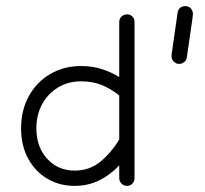

<svg xmlns="http://www.w3.org/2000/svg" viewBox="-20 -608 671 628"><path d="M591 -420Q590 -411 582.5 -405Q575 -399 566 -399Q556 -399 548.5 -406.5Q541 -414 541 -424Q541 -431 544 -449L561 -567Q563 -578 570 -583Q577 -588 586 -588Q598 -588 604.5 -580Q611 -572 611 -563Q611 -560 609.5 -547Q608 -534 606 -523ZM395 0Q385 0 377.5 -7.5Q370 -15 370 -25V-67Q341 -36 304.5 -18Q268 0 224 0Q175 0 135.5 -23Q96 -46 72.5 -88.5Q49 -131 49 -188Q49 -248 74.5 -294Q100 -340 144.5 -366Q189 -392 245 -392Q281 -392 311.5 -382.5Q342 -373 370 -356V-536Q370 -547 377.5 -554Q385 -561 395 -561Q406 -561 413 -554Q420 -547 420 -536V-25Q420 -15 413 -7.5Q406 0 395 0ZM224 -50Q274 -50 310 -80.5Q346 -111 370 -152V-296Q342 -318 312.5 -330Q283 -342 245 -342Q203 -342 170 -322Q137 -302 118 -267.5Q99 -233 99 -188Q99 -127 134.5 -88.5Q170 -50 224 -50Z"/></svg>

Font: Hubballi
Style: Regular
Weight: 400
Designer: Erin McLaughlin
Version: Version 1.000; ttfautohint (v1.8.3)